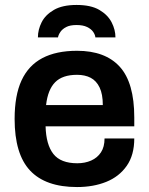

<svg xmlns="http://www.w3.org/2000/svg" viewBox="-20 -743 601 775"><path d="M291 12Q164 12 101.5 -54.5Q39 -121 39 -263Q39 -358 67 -418.5Q95 -479 151 -508.5Q207 -538 291 -538Q405 -538 463.5 -473.5Q522 -409 522 -269V-233H164Q166 -159 195.5 -121.5Q225 -84 292 -84Q323 -84 348 -95Q373 -106 387.5 -128Q402 -150 402 -184H522Q522 -117 491.5 -73.5Q461 -30 409 -9Q357 12 291 12ZM166 -319H395Q395 -363 382 -390Q369 -417 346 -429Q323 -441 291 -441Q232 -441 202.5 -411Q173 -381 166 -319ZM289 -723Q347 -723 381 -703Q415 -683 430.5 -653Q446 -623 446 -592H365Q364 -603 356 -614.5Q348 -626 331.5 -634Q315 -642 289 -642Q263 -642 247.5 -634Q232 -626 224 -614.5Q216 -603 214 -592H133Q133 -623 148 -653Q163 -683 197.5 -703Q232 -723 289 -723Z"/></svg>

Font: Archivo Variable SemiBold
Style: Regular
Weight: 600
Designer: Hector Gatti
Foundry: Omnibus-Type
Version: Version 2.001